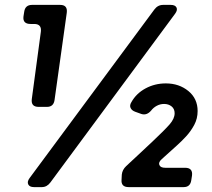

<svg xmlns="http://www.w3.org/2000/svg" viewBox="-20 -765 868 785"><path d="M138 -328Q106 -328 110 -360L147 -635Q151 -667 120 -667H105Q72 -667 76 -698L79 -717Q83 -745 111 -745H226Q257 -745 253 -713L203 -356Q199 -328 172 -328ZM119 0Q101 0 95.5 -11Q90 -22 101 -37L611 -726Q625 -745 647 -745H678Q696 -745 701.5 -734.5Q707 -724 696 -709L186 -19Q172 0 151 0ZM506 0Q474 0 477 -31L478 -51Q480 -71 496 -86L601 -184Q653 -233 673.5 -256.5Q694 -280 694 -302Q694 -320 681.5 -330Q669 -340 651 -340Q635 -340 621 -332.5Q607 -325 598 -313Q580 -292 558 -299L533 -308Q519 -313 514 -323.5Q509 -334 517 -347Q537 -383 575 -403.5Q613 -424 658 -424Q712 -424 750 -393Q788 -362 788 -311Q788 -280 774 -254Q760 -228 740.5 -207Q721 -186 703 -170L642 -115Q627 -102 631.5 -90.5Q636 -79 656 -79H737Q769 -79 765 -47L762 -28Q758 0 731 0Z"/></svg>

Font: Pitagon Sans Text Bold
Style: Italic
Weight: 700
Italic angle: -8°
Designer: Travis Tran
Foundry: Pitagon
Version: Version 1.001; ttfautohint (v1.8.4.7-5d5b);gftools[0.9.26]